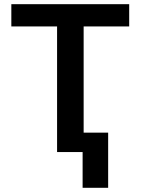

<svg xmlns="http://www.w3.org/2000/svg" viewBox="-20 -727 672 918"><path d="M34.2 -707H597.7V-600.6H379.9V-92.8H497.1V170.9H375V0H252.9V-600.6H34.2Z"/></svg>

Font: Pretendard GOV SemiBold
Style: Regular
Weight: 600
Designer: Base glyphs from Inter by Rasmus Andersson; Hangeul glyphs from Noto Sans CJK(Source Han Sans) by Jang Soo-young and Kan
Foundry: Kil Hyung-jin
Version: Version 1.309